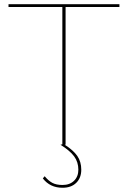

<svg xmlns="http://www.w3.org/2000/svg" viewBox="-20 -680 583 902"><path d="M541 -660.2V-647H288.1V0H284.2Q325.2 26.4 343.5 53.2Q361.8 80.1 361.8 117.2Q361.8 155.8 338.1 179Q314.5 202.1 273.9 202.1Q215.3 202.1 181.2 158.2L189.9 147.9Q207 168.9 225.8 179Q244.6 189 273.9 189Q307.6 189 327.9 169.2Q348.1 149.4 348.1 117.2Q348.1 81.5 328.4 54.7Q308.6 27.8 264.2 0L272.9 -2V-647H20V-660.2Z"/></svg>

Font: Human Sans Thin
Style: Regular
Weight: 100
Designer: Tim Radville
Foundry: Continuum
Version: Version 1.000;FEAKit 1.0